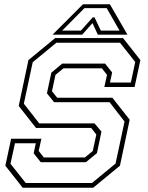

<svg xmlns="http://www.w3.org/2000/svg" viewBox="-20 -878 691 898"><path d="M86 0 5 -103 32 -229H173.5L161 -172L185 -141.5H377L414 -172L430.5 -249L406.5 -279.5H148.5L67.5 -382.5L113 -597L238 -700H555.5L636.5 -597L609.5 -471H468L480.5 -528L456.5 -558.5H277L239.5 -528L223 -451.5L247.5 -421H505.5L586.5 -318L541 -103L416 0ZM100.5 -22H410L520.5 -113L562.5 -309.5L492.5 -400H233L199.5 -441.5L220 -538L271 -580.5H471.5L504.5 -539L494.5 -492H592L612.5 -588L541.5 -678H243.5L133 -587L91.5 -393L163.5 -301H422L454.5 -262.5L433.5 -162L382 -119.5H170.5L137.5 -161L147.5 -208H50L29 -112ZM368 -858H494L576 -716H437.5L412.5 -770L364.5 -716H226ZM375 -840 271 -735H358.5L414 -797H422L451.5 -735H539L479 -840Z"/></svg>

Font: Tourney ExtraLight
Style: Italic
Weight: 250
Italic angle: -12°
Version: Version 1.015